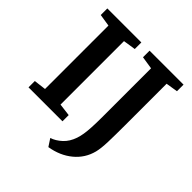

<svg xmlns="http://www.w3.org/2000/svg" viewBox="-241 -917 1279 1279"><g transform="rotate(45 399.0 -277.5)"><path d="M125.5 -70V-667.5L39.5 -681V-743H360V-681L272 -667.5V-69.5L360 -58.5V0H40V-59.5ZM381 136Q418.5 124 453.8 91.8Q489 59.5 506.5 7Q514 -15.5 518.5 -43Q523 -70.5 525.2 -110Q527.5 -149.5 527.5 -208V-667L437.5 -681V-743H757.5V-681L673.5 -667.5V-275Q673.5 -183.5 671.5 -119Q669.5 -54.5 660 -16.5Q639 65.5 574 119Q509 172.5 415 188Z"/></g></svg>

Font: Merriweather
Style: Bold
Weight: 700
Designer: Eben Sorkin
Foundry: Eben Sorkin
Version: Version 2.100; ttfautohint (v1.7.19-72a1) -l 8 -r 50 -G 200 